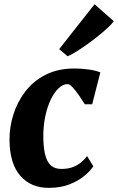

<svg xmlns="http://www.w3.org/2000/svg" viewBox="-20 -898 570 928"><path d="M215 10Q129.5 10 78.5 -48Q27.5 -106 26 -219Q25 -281 44 -342.5Q63 -404 101.8 -455Q140.5 -506 200.2 -536.5Q260 -567 340.5 -567Q370 -567 405.5 -562.5Q441 -558 465 -548L425.5 -394H390Q378.5 -412 363.2 -434.8Q348 -457.5 332.5 -474.5Q317 -491.5 306 -491.5Q285.5 -491.5 264.2 -472.2Q243 -453 225.8 -417.5Q208.5 -382 198.2 -332.8Q188 -283.5 189.5 -224.5Q191 -173 200.8 -141.5Q210.5 -110 229 -95.8Q247.5 -81.5 276.5 -81.5Q308 -81.5 331 -90Q354 -98.5 371 -112.5Q388 -126.5 401 -143.5L431 -94.5Q418 -73.5 389 -49Q360 -24.5 316.5 -7.2Q273 10 215 10ZM266 -660.5 437 -877.5 529.5 -796Q524 -786 505.2 -768Q486.5 -750 460 -728.5Q433.5 -707 404.8 -686.2Q376 -665.5 350 -649.2Q324 -633 306.5 -626Z"/></svg>

Font: Merriweather 20pt Black
Style: Italic
Weight: 900
Italic angle: -7.8°
Version: Version 2.101